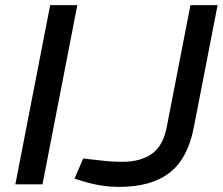

<svg xmlns="http://www.w3.org/2000/svg" viewBox="-20 -720 870 750"><path d="M40 0 176 -700H282L146 0ZM446 10Q412 10 378 5Q344 0 304 -12L271 -22L305 -101L339 -97Q372 -93 398.5 -90.5Q425 -88 459 -88Q529 -88 573 -119Q617 -150 631 -222L724 -700H830L737 -222Q713 -99 641.5 -44.5Q570 10 446 10Z"/></svg>

Font: REM
Style: Italic
Weight: 400
Italic angle: -11°
Designer: Octavio Pardo
Foundry: Ashler Design
Version: Version 1.005;gftools[0.9.28]